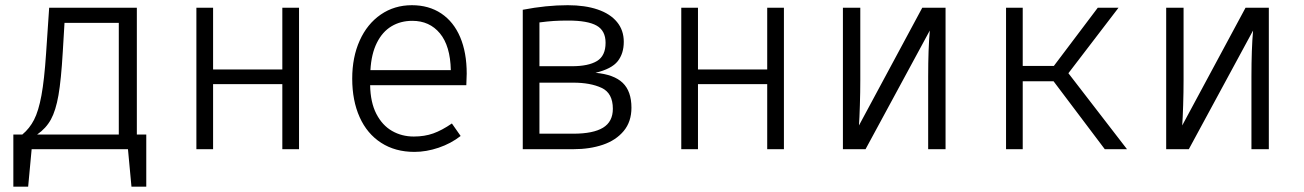

<svg xmlns="http://www.w3.org/2000/svg" viewBox="-20 -568 4963 731"><path d="M501 -55.9H536.9V142.6H480.5L467.2 0H100.5L87.2 142.6H30.8V-55.9H65.1Q92.8 -79 109.7 -112.1Q126.7 -145.1 137.7 -204.4Q148.7 -263.6 155.4 -364.1L167.2 -538.5H501ZM432.3 -55.9V-481H225.6L219 -370.3Q212.8 -264.1 202.6 -205.4Q192.3 -146.7 173.8 -113.1Q155.4 -79.5 121.5 -55.9Z M1118.5 0H1054.9V-247.7H791.3V0H727.7V-538.5H791.3V-303.6H1054.9V-538.5H1118.5Z M1389.2 -243.6Q1390.3 -178.5 1412.8 -134.6Q1435.4 -90.8 1472.6 -69.5Q1509.7 -48.2 1555.4 -48.2Q1596.4 -48.2 1629.5 -60Q1662.6 -71.8 1700.5 -97.9L1733.8 -50.3Q1696.9 -21.5 1650 -5.6Q1603.1 10.3 1557.9 10.3Q1484.6 10.3 1431 -24.4Q1377.4 -59 1349.2 -122.1Q1321 -185.1 1321 -268.7Q1321 -350.3 1349.5 -413.6Q1377.9 -476.9 1429.7 -512.6Q1481.5 -548.2 1548.2 -548.2Q1612.8 -548.2 1660 -516.7Q1707.2 -485.1 1732.1 -426.4Q1756.9 -367.7 1756.9 -287.7Q1756.9 -275.9 1755.4 -243.6ZM1390.3 -301H1696.4Q1694.4 -393.3 1654.9 -441Q1615.4 -488.7 1549.7 -488.7Q1505.1 -488.7 1470.5 -467.9Q1435.9 -447.2 1414.9 -405.1Q1393.8 -363.1 1390.3 -301Z M2384.1 -157.9Q2384.1 -104.6 2354.6 -69.2Q2325.1 -33.8 2275.4 -16.9Q2225.6 0 2163.6 0H1970.3V-530.8Q2060 -548.2 2141.5 -548.2Q2207.7 -548.2 2255.6 -531.8Q2303.6 -515.4 2329.2 -484.1Q2354.9 -452.8 2354.9 -408.7Q2354.9 -364.1 2331.8 -334.9Q2308.7 -305.6 2247.2 -290.8Q2317.4 -284.6 2350.8 -252.6Q2384.1 -220.5 2384.1 -157.9ZM2033.8 -482.6V-315.9H2157.9Q2220 -315.9 2252.8 -335.6Q2285.6 -355.4 2285.6 -405.1Q2285.6 -451.3 2251.5 -470.5Q2217.4 -489.7 2143.6 -489.7Q2111.8 -489.7 2088.5 -488.2Q2065.1 -486.7 2033.8 -482.6ZM2162.6 -59Q2238.5 -59 2275.9 -81.8Q2313.3 -104.6 2313.3 -153.8Q2313.3 -213.3 2270.8 -233.3Q2228.2 -253.3 2162.6 -253.3H2033.8V-59Z M2964.6 0H2901V-247.7H2637.4V0H2573.8V-538.5H2637.4V-303.6H2901V-538.5H2964.6Z M3580 -538.5V0H3513.8V-276.4Q3513.8 -381 3520 -451.8L3275.4 0H3189.2V-538.5H3255.4V-263.6Q3255.4 -216.4 3253.8 -167.2Q3252.3 -117.9 3250.3 -90.3L3491.3 -538.5Z M3873.8 0H3810.3V-538.5H3873.8V-316.9H3992.3L4159.5 -538.5H4238.5L4047.7 -289.2L4270.8 0H4186.2L3991.3 -258.5H3873.8Z M4810.8 -538.5V0H4744.6V-276.4Q4744.6 -381 4750.8 -451.8L4506.2 0H4420V-538.5H4486.2V-263.6Q4486.2 -216.4 4484.6 -167.2Q4483.1 -117.9 4481 -90.3L4722.1 -538.5Z"/></svg>

Font: Fira Code Fixed Light
Style: Regular
Weight: 300
Monospace: yes
Designer: Carrois Corporate, Edenspiekermann AG, Nikita Prokopov
Foundry: Carrois Corporate, Edenspiekermann AG, Nikita Prokopov
Version: Version 5.002